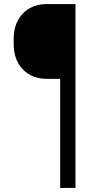

<svg xmlns="http://www.w3.org/2000/svg" viewBox="-20 -770 496 940"><path d="M349.5 150H274.5V-384H209.5Q136 -384 91.5 -430.8Q47 -477.5 47 -554V-580Q47 -656.5 91.5 -703.2Q136 -750 209.5 -750H349.5Z"/></svg>

Font: Mohave
Style: Regular
Weight: 400
Designer: Gumpita Rahayu
Foundry: Tokotype
Version: Version 2.003; ttfautohint (v1.8.3)